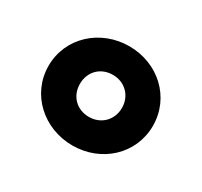

<svg xmlns="http://www.w3.org/2000/svg" viewBox="-75 -829 508 483"><g transform="rotate(30 178.5 -588.0)"><path d="M179 -444C263 -444 330 -506 330 -588C330 -670 263 -732 179 -732C95 -732 27 -670 27 -588C27 -506 95 -444 179 -444ZM118 -588C118 -623 143 -649 179 -649C214 -649 240 -623 240 -588C240 -553 214 -527 179 -527C143 -527 118 -553 118 -588Z"/></g></svg>

Font: Aspekta 650
Style: Regular
Weight: 650
Designer: Ivo Dolenc
Version: Version 2.000